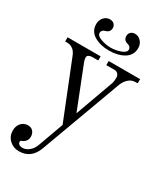

<svg xmlns="http://www.w3.org/2000/svg" viewBox="-224 -744 955 1106"><g transform="rotate(30 254.0 -190.5)"><path d="M112.3 -588.9Q112.3 -614.3 128.4 -632.8Q144.5 -651.4 168.9 -651.4Q185.5 -651.4 196.3 -641.4Q207 -631.3 207 -616.2Q207 -586.9 177.2 -579.6Q154.8 -573.7 154.8 -553.7Q154.8 -534.7 187.3 -523.2Q219.7 -511.7 252 -511.7Q284.2 -511.7 316.7 -523.2Q349.1 -534.7 349.1 -553.7Q349.1 -573.7 326.7 -579.6Q296.9 -586.9 296.9 -616.2Q296.9 -631.3 307.6 -641.4Q318.4 -651.4 335 -651.4Q359.4 -651.4 375.5 -632.8Q391.6 -614.3 391.6 -588.9Q391.6 -541 351.1 -516.6Q310.5 -492.2 252 -492.2Q193.4 -492.2 152.8 -516.6Q112.3 -541 112.3 -588.9ZM2.9 182.6Q2.9 152.3 20.5 132.8Q38.1 113.3 65.4 113.3Q86.9 113.3 99.1 127.7Q111.3 142.1 111.3 162.1Q111.3 179.7 102.1 191.7Q92.8 203.6 81.5 207.5Q69.3 211.9 69.3 217.8Q69.3 228.5 75.2 233.9Q85 242.2 100.1 242.2Q123 242.2 143.6 225.3Q164.1 208.5 173.8 182.1L235.4 12.2L88.9 -354.5Q84.5 -366.2 81.5 -372.3Q78.6 -378.4 73 -386Q67.4 -393.6 60.1 -398.9Q48.3 -407.7 37.6 -409.9Q26.9 -412.1 7.8 -412.1V-439.5H227.5V-412.1H186.5Q174.3 -412.1 165 -406.7Q155.8 -401.4 155.8 -391.6Q155.8 -378.9 161.1 -364.7L271 -85.9L361.3 -335.4Q367.7 -351.6 367.7 -378.9Q367.7 -392.1 359.1 -402.1Q350.6 -412.1 336.9 -412.1H281.2V-439.5H490.2V-412.1Q470.7 -412.1 459.2 -409.7Q447.8 -407.2 436 -398.4Q413.6 -380.9 402.3 -353L204.1 186Q173.3 269.5 91.8 269.5Q54.7 269.5 28.8 244.9Q2.9 220.2 2.9 182.6Z"/></g></svg>

Font: Theano Modern
Style: Regular
Weight: 400
Designer: Alexey Kryukov
Version: Version 2.00